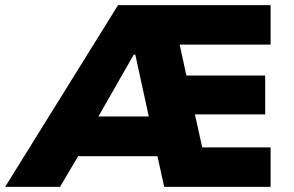

<svg xmlns="http://www.w3.org/2000/svg" viewBox="-65 -725 1142 745"><path d="M-45 0 393 -705H985V-552H559L621 -603L670 -378L586 -432H964V-281H618L679 -337L733 -93L649 -153H985V0H572L529 -196L589 -119H206L280 -190L168 0ZM454 -513 298 -240 291 -273H560L521 -233L460 -513Z"/></svg>

Font: Nunito Sans 7pt Black
Style: Regular
Weight: 900
Designer: Vernon Adams
Foundry: Vernon Adams
Version: Version 3.101;gftools[0.9.27]